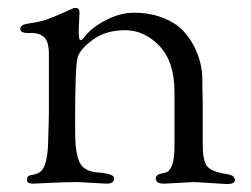

<svg xmlns="http://www.w3.org/2000/svg" viewBox="-20 -462 631 483"><path d="M248 0C260.7 0 267 -4.3 267 -13C267 -18.3 261.8 -22.2 251.5 -24.5C241.2 -26.8 232.7 -28 226 -28C202 -30 186.5 -39 179.5 -55C172.5 -71 169 -95.7 169 -129V-167C169 -255.7 171.3 -306.7 176 -320C180.7 -333.3 193.7 -347.7 215 -363C236.3 -378.3 263 -386 295 -386C327 -386 355.7 -372.8 381 -346.5C406.3 -320.2 419 -281.3 419 -230V-95C419 -55 411.7 -32.7 397 -28L384 -25C376 -23 372 -19 372 -13C372 -4.3 378.7 0 392 0L469 -4L551 1C564.3 1 571 -2.3 571 -9C571 -17 564.3 -22 551 -24C524.3 -28 507.5 -34.8 500.5 -44.5C493.5 -54.2 490 -71.7 490 -97V-199L489 -252V-262C489 -290 482.3 -317.3 469 -344C461 -360 451 -374.2 439 -386.5C427 -398.8 410.3 -409.2 389 -417.5C367.7 -425.8 343.3 -430 316 -430C288.7 -430 260 -420.7 230 -402C213.3 -392 200 -380 190 -366C187.3 -362.7 184.7 -361 182 -361C179.3 -361 178 -369.7 178 -387L180 -430C180 -438 177 -442 171 -442H169C166.3 -442 160.8 -440 152.5 -436C144.2 -432 133.2 -427.2 119.5 -421.5C105.8 -415.8 94.8 -411.8 86.5 -409.5C78.2 -407.2 66.8 -405 52.5 -403C38.2 -401 31 -396.7 31 -390C31 -382.7 37.3 -379 50 -379H60C73.3 -379 83.8 -375.3 91.5 -368C99.2 -360.7 103 -346.3 103 -325V-181C103 -168.3 102.3 -141.8 101 -101.5C99.7 -61.2 92.7 -37 80 -29C75.3 -25.7 70.5 -23.7 65.5 -23C60.5 -22.3 56.3 -21.3 53 -20C49.7 -18.7 48 -15 48 -9C48 -3 53 0 63 0L106 -2C134.7 -3.3 157.7 -4 175 -4Z"/></svg>

Font: Sorts Mill Goudy
Style: Regular
Weight: 400
Version: Version 003.101